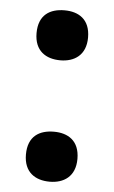

<svg xmlns="http://www.w3.org/2000/svg" viewBox="-46 -589 377 635"><g transform="rotate(5 142.5 -271.5)"><path d="M57 -473C57 -414 95 -390 143 -390C189 -390 228 -414 228 -473C228 -534 189 -556 143 -556C95 -556 57 -534 57 -473ZM57 -70C57 -11 95 13 143 13C189 13 228 -11 228 -70C228 -131 189 -153 143 -153C95 -153 57 -131 57 -70Z"/></g></svg>

Font: Noto Sans Arabic UI
Style: Bold
Weight: 700
Designer: Monotype Design Team, Nadine Chahine and Nizar Qandah
Foundry: Monotype Imaging Inc.
Version: Version 2.010